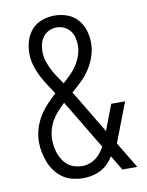

<svg xmlns="http://www.w3.org/2000/svg" viewBox="-85 -804 669 873"><g transform="rotate(-10 250.0 -367.5)"><path d="M230 8Q206 8 181.5 2.5Q157 -3 137 -16.5Q117 -30 101.5 -50Q86 -70 77 -92.5Q68 -115 63 -139Q58 -163 58 -188Q58 -218 66.5 -247.5Q75 -277 90.5 -303Q106 -329 127 -351.5Q148 -374 170 -394Q155 -417 140 -440Q125 -463 112.5 -487.5Q100 -512 92.5 -538.5Q85 -565 85 -593Q85 -622 93.5 -650.5Q102 -679 121.5 -701Q141 -723 169.5 -733Q198 -743 227 -743Q256 -743 284.5 -733Q313 -723 332.5 -701Q352 -679 361 -650.5Q370 -622 370 -592Q370 -561 360 -531Q350 -501 333 -474.5Q316 -448 293.5 -426Q271 -404 247 -384Q252 -376 257 -368Q262 -360 267 -352L367 -185L412 -303H476L418 -152Q415 -144 412 -136Q409 -128 406 -121L479 0H410L369 -68Q358 -50 343 -35Q328 -20 309 -10Q291 -1 271 3.5Q251 8 230 8ZM215 -432Q233 -448 250 -465Q267 -482 280 -502Q293 -522 301 -545Q309 -568 309 -592Q309 -610 304.5 -627.5Q300 -645 289 -659Q278 -673 261.5 -680.5Q245 -688 227 -688Q209 -688 192.5 -680.5Q176 -673 165 -658.5Q154 -644 149.5 -626.5Q145 -609 145 -591Q145 -569 151.5 -548Q158 -527 168 -507Q178 -487 190.5 -468.5Q203 -450 215 -432ZM235 -47Q251 -47 267 -52.5Q283 -58 296.5 -68Q310 -78 320 -91Q330 -104 338 -118L215 -323Q211 -328 208 -333.5Q205 -339 202 -345Q185 -329 169.5 -312Q154 -295 142.5 -275Q131 -255 125 -233Q119 -211 119 -188Q119 -171 122 -154Q125 -137 131 -121Q137 -105 147 -90.5Q157 -76 170.5 -66Q184 -56 201 -51.5Q218 -47 235 -47Z"/></g></svg>

Font: Iosevka Curly Light
Style: Regular
Weight: 300
Monospace: yes
Designer: Belleve Invis
Foundry: Belleve Invis
Version: Version 22.1.2; ttfautohint (v1.8.4)